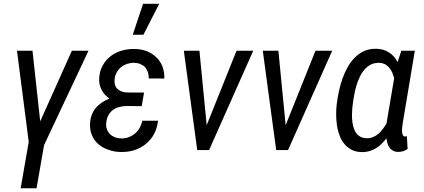

<svg xmlns="http://www.w3.org/2000/svg" viewBox="-20 -798 2256 1021"><path d="M362.3 -528.3 193.8 -152.8 152.8 -528.3H70.3L132.8 -43.5L89.8 203.1H174.3L214.4 -26.4L450.7 -528.3Z M826.7 -777.8H740.7L686 -613.3H742.7ZM652.8 -234.4 733.4 -233.4 746.1 -305.7 656.2 -306.2C632.8 -307.1 615.2 -314 603.5 -326.2C591.3 -338.4 586.9 -356 589.8 -379.9C591.3 -393.1 595.7 -404.8 602.1 -415.5C608.4 -425.8 616.2 -435.1 625.5 -442.4C634.8 -449.7 645.5 -455.1 657.7 -459C669.4 -462.4 681.6 -464.4 694.3 -463.9C706.5 -463.4 717.8 -461.4 727.5 -457C737.3 -452.6 745.6 -447.3 752 -439.9C758.3 -432.6 763.2 -423.8 766.6 -413.6C770 -403.3 771.5 -392.6 771 -380.9L854 -380.4C854.5 -403.8 851.1 -425.3 843.8 -444.3C836.4 -463.4 825.7 -479.5 811.5 -493.2C797.4 -506.8 780.8 -517.6 761.7 -525.4C742.2 -532.7 721.2 -537.1 698.2 -537.6C673.3 -538.1 649.9 -535.2 627.4 -528.8C605 -522.5 585 -512.2 567.9 -499C550.8 -485.8 536.6 -469.2 525.9 -449.2C514.6 -429.2 508.8 -406.2 507.3 -380.4C506.3 -358.4 510.7 -337.9 520.5 -319.8C529.8 -301.3 543.9 -286.1 562 -273.9C547.4 -268.1 534.2 -261.2 522 -252.9C509.8 -244.6 499 -235.4 490.2 -225.1C481 -214.4 474.1 -202.1 468.8 -189C463.4 -175.8 460 -160.6 459 -144C457.5 -119.6 460.4 -98.1 468.8 -79.1C477.1 -60.1 488.3 -43.9 503.4 -31.2C518.6 -18.1 536.1 -8.3 556.6 -1.5C576.7 5.9 598.1 9.8 621.1 10.3C647 10.7 671.9 7.8 694.8 0.5C717.8 -7.3 737.8 -18.1 755.9 -32.7C773.4 -46.9 788.1 -64.5 799.3 -85.4C810.5 -106.4 817.4 -129.9 820.3 -156.2L736.3 -155.8C733.9 -142.1 729 -129.4 722.7 -118.2C716.3 -106.4 708 -96.7 698.2 -88.4C688.5 -80.1 677.2 -73.2 665 -68.8C652.8 -64 639.6 -61.5 625.5 -62C613.3 -62 602.1 -64 591.8 -67.9C581.5 -71.8 572.8 -77.1 565.4 -84.5C558.1 -91.8 552.2 -100.1 548.8 -110.4C544.9 -120.6 543.5 -131.8 544.9 -144.5C546.4 -159.7 549.8 -173.3 556.2 -184.6C562 -195.8 569.8 -205.1 579.6 -212.4C588.9 -219.7 600.1 -225.1 612.8 -228.5C625 -231.9 638.7 -233.9 652.8 -234.4Z M1237.8 -528.3 1079.1 -132.3 1040.5 -528.3H957.5L1028.8 0H1091.8L1326.7 -528.3Z M1657.7 -528.3 1499 -132.3 1460.4 -528.3H1377.4L1448.7 0H1511.7L1746.6 -528.3Z M2121.6 -143.1 2186 -528.3H2114.3L2094.2 -467.8C2083 -490.2 2067.4 -507.3 2048.3 -519.5C2029.3 -531.7 2006.8 -538.1 1981.4 -538.6C1957.5 -539.1 1936 -535.2 1917 -526.9C1897.9 -518.1 1881.3 -506.3 1866.7 -491.7C1851.6 -476.6 1838.9 -459.5 1828.1 -439.9C1817.4 -420.4 1808.1 -399.9 1800.8 -378.9C1793.5 -357.4 1787.1 -335.9 1782.7 -314.5C1777.8 -293 1774.4 -272.9 1772 -253.9L1770.5 -243.2C1768.6 -227.1 1767.6 -209.5 1767.6 -190.4C1767.6 -171.4 1769 -152.8 1771.5 -134.3C1773.9 -115.7 1778.3 -97.7 1784.7 -80.6C1790.5 -63.5 1798.8 -47.9 1809.6 -34.7C1819.8 -21.5 1833 -10.7 1848.6 -2.4C1863.8 6.3 1882.3 10.3 1903.8 10.7C1918 11.2 1931.6 9.3 1943.8 5.9C1956.1 2.4 1967.8 -2.9 1978.5 -9.3C1989.3 -15.6 1999.5 -23.4 2008.8 -32.7C2018.1 -42 2026.9 -51.8 2035.2 -62.5C2036.1 -52.7 2038.1 -43.5 2040.5 -35.2C2043 -26.4 2046.9 -18.6 2051.8 -12.2C2056.6 -5.4 2063 0 2070.8 3.9C2078.1 7.8 2087.4 9.8 2098.1 9.8C2107.4 9.8 2116.2 8.3 2124 5.9C2131.8 3.4 2139.6 -0.5 2147.5 -5.9L2143.6 -73.7C2142.1 -73.2 2140.1 -73.2 2138.7 -72.8C2136.7 -72.3 2134.8 -72.3 2133.3 -72.3C2127 -72.8 2123 -75.7 2121.1 -82C2118.7 -88.4 2117.7 -95.2 2117.7 -103.5C2117.7 -111.3 2118.2 -119.1 2119.6 -127ZM1855.5 -240.7 1856.9 -251C1858.4 -263.7 1860.8 -277.8 1863.8 -293.9C1866.2 -309.6 1870.1 -325.2 1875 -341.3C1879.4 -357.4 1885.3 -372.6 1892.6 -387.7C1899.4 -402.8 1907.7 -416 1918 -427.7C1927.7 -439 1939.5 -448.2 1952.6 -455.1C1965.8 -461.4 1981 -464.4 1998 -463.9C2009.3 -463.4 2019.5 -460.4 2028.3 -456.1C2036.6 -451.2 2043.9 -444.8 2050.3 -437.5C2056.6 -430.2 2061.5 -421.4 2065.9 -412.1C2069.8 -402.3 2073.2 -392.6 2076.2 -382.8L2035.6 -143.6L2036.1 -142.1C2029.8 -132.3 2023.4 -122.6 2016.6 -113.3C2009.3 -103.5 2001.5 -94.7 1993.2 -87.4C1984.4 -79.6 1974.6 -73.7 1964.4 -69.3C1953.6 -64.9 1941.9 -62.5 1929.2 -63C1914.6 -63.5 1902.3 -66.4 1893.1 -72.8C1883.8 -79.1 1876 -86.9 1870.1 -96.7C1864.3 -106.4 1859.9 -117.7 1857.4 -130.4C1854.5 -142.6 1852.5 -155.3 1852.1 -168.5C1851.6 -181.6 1851.6 -194.3 1852.5 -207C1853 -219.2 1854 -230.5 1855.5 -240.7Z"/></svg>

Font: Roboto Condensed
Style: Italic
Weight: 400
Designer: Google
Version: Version 1.000;PS 001.000;hotconv 1.0.88;makeotf.lib2.5.64775